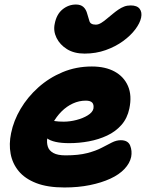

<svg xmlns="http://www.w3.org/2000/svg" viewBox="-20 -819 651 849"><path d="M265 10Q190 10 140 -9.5Q90 -29 62.5 -62.5Q35 -96 27 -139Q19 -182 29 -230Q40 -285 71 -337.5Q102 -390 149.5 -432.5Q197 -475 257 -500Q317 -525 386 -525Q446 -525 487 -502.5Q528 -480 546 -438.5Q564 -397 552 -339Q543 -296 517 -266.5Q491 -237 453.5 -219.5Q416 -202 373 -194Q330 -186 286 -186Q216 -186 187 -208Q158 -230 163 -256Q166 -271 174.5 -278.5Q183 -286 199 -286Q209 -286 223.5 -283.5Q238 -281 262 -281Q289 -281 318 -288.5Q347 -296 368 -309Q389 -322 393 -338Q396 -356 388 -365Q380 -374 359 -374Q330 -374 302.5 -361.5Q275 -349 252 -326Q229 -303 212.5 -272.5Q196 -242 189 -207Q186 -188 191.5 -170.5Q197 -153 216 -142.5Q235 -132 270 -132Q327 -132 365.5 -142Q404 -152 429.5 -165.5Q455 -179 475 -189Q495 -199 514 -199Q546 -199 555.5 -175.5Q565 -152 560 -125Q554 -97 530.5 -72Q507 -47 468 -29Q429 -11 377.5 -0.5Q326 10 265 10ZM354 -582Q308 -582 276.5 -601.5Q245 -621 230 -651.5Q215 -682 222 -714Q230 -756 256.5 -777.5Q283 -799 316 -799Q337 -799 349 -788Q361 -777 366 -757Q371 -741 375.5 -725.5Q380 -710 404 -710Q415 -710 428 -718Q441 -726 453.5 -737Q466 -748 479 -758Q491 -768 503.5 -776.5Q516 -785 529 -790Q542 -795 558 -795Q586 -795 597.5 -780Q609 -765 604 -741Q599 -717 578.5 -689.5Q558 -662 524.5 -637.5Q491 -613 447.5 -597.5Q404 -582 354 -582Z"/></svg>

Font: Shantell Sans ExtraBold
Style: Italic
Weight: 800
Italic angle: -11°
Designer: Stephen Nixon, Anya Danilova, Shantell Martin
Foundry: Arrow Type
Version: Version 1.011;[c5ecc13dd]